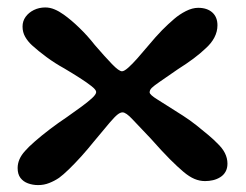

<svg xmlns="http://www.w3.org/2000/svg" viewBox="-20 -490 676 528"><path d="M85 19Q70 19 57 14.2Q44 9.5 36.2 -0.8Q28.5 -11 28.5 -28Q28.5 -40 33.5 -51.8Q38.5 -63.5 49 -75Q58 -85.5 76 -101.2Q94 -117 117 -134.5Q140 -152 164 -168Q184.5 -182.5 202.8 -195.8Q221 -209 232.8 -219.8Q244.5 -230.5 244.5 -237Q244.5 -243 231.5 -253.2Q218.5 -263.5 198.5 -276.2Q178.5 -289 156.5 -302Q131 -316 108 -333Q85 -350 68 -365.5Q56.5 -376 49.2 -388.8Q42 -401.5 42 -417Q42 -432 50.5 -443.8Q59 -455.5 73.2 -462.5Q87.5 -469.5 104.5 -469.5Q117.5 -469.5 130 -464.2Q142.5 -459 155 -450Q175.5 -435.5 198.2 -413.5Q221 -391.5 240.5 -366.5Q268.5 -334 287.8 -314Q307 -294 315.5 -294Q321.5 -294 332.8 -304Q344 -314 358 -329.8Q372 -345.5 386.5 -363Q409 -390 425.5 -406.8Q442 -423.5 459 -438Q473.5 -450.5 491.2 -459.5Q509 -468.5 525 -468.5Q549.5 -468.5 563.8 -455.8Q578 -443 578 -420.5Q578 -403 569.5 -386.8Q561 -370.5 544.5 -356Q531.5 -343.5 512.5 -329.2Q493.5 -315 469 -299.5Q436.5 -277 419.8 -265.5Q403 -254 397.2 -248.2Q391.5 -242.5 391.5 -236Q391.5 -229.5 413.5 -216Q435.5 -202.5 483 -172Q502.5 -159.5 520.5 -145.2Q538.5 -131 553.5 -118.2Q568.5 -105.5 576.5 -97Q591.5 -83 598.5 -69Q605.5 -55 605.5 -40Q605.5 -27 600.2 -17.8Q595 -8.5 585.8 -2.8Q576.5 3 565.8 5.5Q555 8 544 8Q529 8 514.8 2Q500.5 -4 484.5 -17.5Q469 -30.5 447.2 -52.2Q425.5 -74 394.5 -109Q362 -143 344.2 -162Q326.5 -181 317 -181Q311 -181 303.5 -175.2Q296 -169.5 281.2 -152.2Q266.5 -135 238 -100.5Q222 -80.5 203.8 -60.2Q185.5 -40 169.5 -24.5Q153.5 -9 142.5 -1Q130 7.5 115.5 13.2Q101 19 85 19Z"/></svg>

Font: Gluten
Style: Regular
Weight: 400
Designer: Tyler Finck
Foundry: Etcetera Type Company
Version: Version 1.300